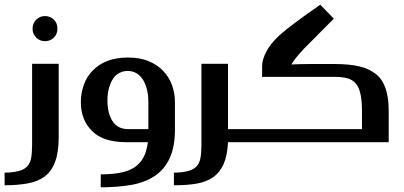

<svg xmlns="http://www.w3.org/2000/svg" viewBox="-73 -611 1738 825"><path d="M66.9 -487.8Q66.9 -510.7 82.5 -526.4Q98.1 -542 120.1 -542Q143.1 -542 158.7 -526.4Q173.8 -511.2 173.8 -487.8Q173.8 -464.8 158.7 -449.7Q143.1 -434.1 120.1 -434.1Q98.1 -434.1 82.5 -449.7Q66.9 -465.3 66.9 -487.8ZM179.2 -336.9V-22Q179.2 42 164.1 83.5Q149.4 124 120.1 146.5Q91.8 168.5 47.4 176.8Q2.9 185.1 -53.2 185.1V130.9Q-17.1 130.4 6.8 124Q29.8 118.2 43 105Q56.2 91.8 60.5 69.3Q64.9 46.9 64.9 11.2V-336.9Z M274.4 -171.9Q274.4 -210.4 287.1 -246.1Q299.3 -281.2 325.2 -307.6Q351.6 -335 388.2 -349.1Q425.8 -363.8 476.6 -363.8Q528.3 -363.8 564.9 -348.6Q602.1 -333.5 627.9 -306.6Q653.3 -280.3 666 -245.6Q678.7 -210.4 678.7 -171.9V-54.2Q678.7 20.5 655.8 69.3Q633.3 117.7 591.3 145.5Q549.3 173.3 490.7 183.6Q431.6 193.8 359.9 193.8V138.2Q406.7 138.2 443.4 131.3Q479 124.5 503.4 108.9Q528.3 92.8 543 66.4Q557.1 40.5 562.5 0H469.7Q371.1 0 323.2 -47.4Q274.4 -95.2 274.4 -171.9ZM564.5 -170.9Q564.5 -201.7 559.1 -223.6Q552.7 -249.5 542.5 -266.6Q530.8 -285.6 515.1 -295.4Q497.6 -306.2 475.6 -306.2Q454.1 -306.2 437 -295.9Q419.9 -285.6 410.2 -268.6Q399.9 -251 394 -228Q388.7 -207 388.7 -179.2Q388.7 -124.5 410.6 -90.3Q432.6 -56.2 477.5 -56.2H564.5Z M906.7 -336.9V-56.2H971.7Q987.3 -56.2 987.3 -40V-11.2Q987.3 0 971.7 0H906.7Q903.8 58.6 887.7 94.2Q871.6 130.4 842.8 150.4Q813.5 170.9 771 178.2Q731.4 185.1 674.3 185.1V130.9Q710.4 130.4 734.4 124Q757.3 118.2 770.5 105Q783.7 91.8 788.1 69.3Q792.5 46.9 792.5 11.2V-336.9Z M969.2 0Q953.1 0 953.1 -16.1V-40Q953.1 -56.2 969.2 -56.2H1482.4V-133.8Q1482.4 -178.7 1475.6 -208.5Q1469.2 -236.8 1455.1 -252.9Q1440.9 -269 1418.9 -274.9Q1396 -280.8 1363.3 -280.8H1053.2V-326.2Q1053.2 -354.5 1071.8 -390.1Q1089.4 -423.8 1128.4 -460Q1174.3 -501.5 1303.2 -590.8L1361.3 -530.8L1232.4 -400.9Q1192.9 -358.9 1179.2 -334Q1190.9 -334.5 1215.3 -335.4Q1231.4 -335.9 1257.3 -335.9H1366.2Q1430.2 -335.9 1473.1 -325.2Q1516.6 -314.5 1544.9 -290.5Q1571.8 -268.1 1584.5 -229Q1597.2 -189.9 1597.2 -137.2V0Z"/></svg>

Font: SimahzazaarabicW05-Medium
Style: Regular
Weight: 500
Designer: Ahmed zaza
Foundry: Ahmed zaza
Version: Version 1.001